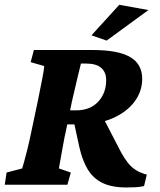

<svg xmlns="http://www.w3.org/2000/svg" viewBox="-28 -786 681 817"><path d="M-7.8 0 0 -51.8 66.4 -69.3Q69.3 -78.1 75.2 -99.6Q81.1 -121.1 88.9 -152.3Q96.7 -183.6 104.5 -221.7L132.8 -355.5Q144.5 -414.1 151.9 -451.7Q159.2 -489.3 160.2 -504.9L102.5 -521.5L116.2 -573.2H366.2Q473.6 -573.2 525.4 -543.5Q577.1 -513.7 577.1 -450.2Q577.1 -397.5 544.4 -353.5Q511.7 -309.6 452.1 -283.2Q392.6 -256.8 309.6 -256.8H237.3L251 -316.4H294.9Q355.5 -316.4 389.6 -353Q423.8 -389.6 423.8 -445.3Q423.8 -478.5 402.8 -497.1Q381.8 -515.6 337.9 -515.6H316.4Q315.4 -511.7 311.5 -495.6Q307.6 -479.5 301.8 -455.6Q295.9 -431.6 290 -405.3Q284.2 -378.9 278.3 -355.5L251 -221.7Q247.1 -206.1 243.2 -183.6Q239.3 -161.1 234.9 -138.2Q230.5 -115.2 227.5 -96.7Q224.6 -78.1 222.7 -69.3L273.4 -51.8L258.8 0ZM509.8 11.7Q447.3 11.7 407.7 -7.8Q368.2 -27.3 345.2 -65.4Q322.3 -103.5 309.6 -160.2L285.2 -272.5L403.3 -299.8L488.3 -135.7Q502 -111.3 516.6 -92.8Q531.2 -74.2 550.8 -62Q570.3 -49.8 596.7 -43L585 5.9Q566.4 9.8 548.3 10.7Q530.3 11.7 509.8 11.7ZM425.8 -613.3 361.3 -635.7 479.5 -765.6 603.5 -743.2Z"/></svg>

Font: Crimson Pro ExtraBold
Style: Italic
Weight: 800
Italic angle: -12°
Designer: Jacques Le Bailly
Foundry: Baron von Fonthausen
Version: Version 1.003